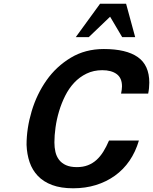

<svg xmlns="http://www.w3.org/2000/svg" viewBox="-20 -1000 824 1034"><path d="M123 -220Q123 -309 150.5 -401Q178 -493 230.5 -567.5Q283 -642 361 -689Q439 -736 539 -736Q660 -736 722 -692.5Q784 -649 784 -555Q784 -541 782.5 -525.5Q781 -510 778 -496H632Q634 -507 635.5 -516Q637 -525 637 -535Q637 -580 608.5 -601Q580 -622 531 -622Q484 -622 446 -603.5Q408 -585 379.5 -554.5Q351 -524 331 -484Q311 -444 298 -400.5Q285 -357 279 -313.5Q273 -270 273 -233Q273 -206 278.5 -182Q284 -158 298 -139.5Q312 -121 335.5 -110.5Q359 -100 394 -100Q427 -100 453 -110Q479 -120 499.5 -138.5Q520 -157 536.5 -183.5Q553 -210 567 -243H728Q710 -182 677.5 -134.5Q645 -87 599 -54Q553 -21 496.5 -3.5Q440 14 374 14Q308 14 261 -3.5Q214 -21 184 -52.5Q154 -84 139.5 -126.5Q125 -169 123 -220ZM638 -800 573 -910 458 -800H388L519 -980H659L708 -800Z"/></svg>

Font: Perun
Style: Bold Italic
Weight: 700
Italic angle: -12°
Foundry: Copyright (c) Stefan Peev, Context Ltd, 2016
Version: Version 1.027